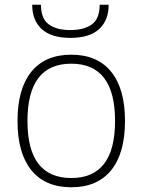

<svg xmlns="http://www.w3.org/2000/svg" viewBox="-20 -781 602 811"><path d="M281 10Q171 10 112.5 -62Q54 -134 54 -270Q54 -406 112.5 -478Q171 -550 281 -550Q391 -550 449.5 -478Q508 -406 508 -270Q508 -134 449.5 -62Q391 10 281 10ZM281 -29Q466 -29 466 -270Q466 -512 281 -512Q96 -512 96 -270Q96 -29 281 -29ZM277 -621Q197 -621 156.5 -658Q116 -695 116 -761H153Q153 -702 186 -678Q219 -654 277 -654Q335 -654 368 -678Q401 -702 401 -761H439Q439 -695 398.5 -658Q358 -621 277 -621Z"/></svg>

Font: Encode Sans Normal
Style: Thin
Weight: 100
Designer: Pablo Impallari, Andres Torresi
Foundry: Pablo Impallari, Andres Torresi
Version: Version 1.000; ttfautohint (v1.00) -l 8 -r 50 -G 200 -x 14 -